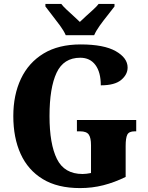

<svg xmlns="http://www.w3.org/2000/svg" viewBox="-20 -951 756 981"><path d="M389 10Q274 10 198.5 -36Q123 -82 85.5 -164.5Q48 -247 48 -358Q48 -466 87 -548.5Q126 -631 202.5 -677.5Q279 -724 392 -724Q511 -724 571.5 -689.5Q632 -655 632 -606Q632 -570 599 -542.5Q566 -515 495 -515Q495 -582 467.5 -619Q440 -656 390 -656Q305 -656 269 -579Q233 -502 233 -358Q233 -215 271 -138.5Q309 -62 402 -62Q420 -62 445 -67V-209Q445 -247 433.5 -263.5Q422 -280 389 -280H373V-338H676V-280H668Q639 -280 630.5 -263Q622 -246 622 -205V-47Q565 -19 508 -4.5Q451 10 389 10ZM316 -771Q306 -794 286.5 -820.5Q267 -847 246.5 -873Q226 -899 212 -918V-931H293Q302 -919 319.5 -902.5Q337 -886 356 -869Q375 -852 388 -839Q401 -852 420 -869Q439 -886 457 -902.5Q475 -919 484 -931H565V-918Q551 -899 530 -873Q509 -847 490 -820.5Q471 -794 461 -771Z"/></svg>

Font: Noto Serif Condensed Black
Style: Regular
Weight: 900
Width: 3
Designer: Monotype Design Team
Foundry: Monotype Imaging Inc.
Version: Version 2.015; ttfautohint (v1.8.4.7-5d5b)